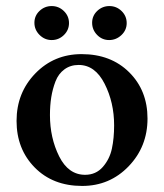

<svg xmlns="http://www.w3.org/2000/svg" viewBox="-20 -613 548 640"><path d="M304.2 -576.7Q321.3 -592.8 344.7 -592.8Q368.2 -592.8 385.3 -576.2Q402.3 -559.6 402.3 -536.1Q402.3 -512.7 384.8 -496.1Q367.2 -479.5 343.8 -479.5Q320.3 -479.5 303.7 -496.6Q287.1 -513.7 287.1 -537.1Q287.1 -560.5 304.2 -576.7ZM111.8 -576.7Q128.9 -592.8 152.3 -592.8Q175.8 -592.8 192.9 -576.2Q210 -559.6 210 -536.1Q210 -512.7 192.9 -496.1Q175.8 -479.5 152.3 -479.5Q128.9 -479.5 111.8 -496.6Q94.7 -513.7 94.7 -537.1Q94.7 -560.5 111.8 -576.7ZM242.2 -396.5Q214.8 -396.5 194.8 -381.8Q174.8 -367.2 165 -341.8Q155.3 -316.4 150.9 -289.1Q146.5 -261.7 146.5 -229.5Q146.5 -153.3 177.2 -91.8Q208 -30.3 263.7 -30.3Q299.8 -30.3 322.8 -56.6Q345.7 -83 353 -117.7Q360.4 -152.3 360.4 -195.3Q360.4 -271.5 328.6 -334Q296.9 -396.5 242.2 -396.5ZM252 -432.6Q349.6 -432.6 410.6 -372.1Q471.7 -311.5 471.7 -217.8Q471.7 -124 408.7 -58.6Q345.7 6.8 253.9 6.8Q156.2 6.8 95.7 -54.7Q35.2 -116.2 35.2 -210Q35.2 -303.7 97.7 -368.2Q160.2 -432.6 252 -432.6Z"/></svg>

Font: Crimson
Style: Semibold
Weight: 600
Version: Version 0.8